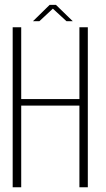

<svg xmlns="http://www.w3.org/2000/svg" viewBox="-20 -790 446 810"><path d="M33.5 0V-675H69.5V-372H315V-675H350.5V0H315V-344.5H69.5V0ZM119 -700.5 189.5 -769.5H216L287 -700.5H260.5L203 -753.5L146 -700.5Z"/></svg>

Font: Anybody ExtraLight
Style: Regular
Weight: 200
Designer: Tyler Finck
Foundry: Etcetera Type Company
Version: Version 1.010; ttfautohint (v1.8.3) -l 8 -r 50 -G 200 -x 14 